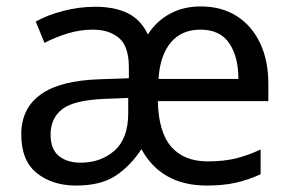

<svg xmlns="http://www.w3.org/2000/svg" viewBox="-20 -566 904 596"><path d="M603 -546Q668 -546 715 -516Q762 -486 787.5 -432Q813 -378 813 -306V-252H470Q472 -156 511.5 -110.5Q551 -65 625 -65Q675 -65 713 -74.5Q751 -84 789 -102V-25Q749 -7 710.5 1.5Q672 10 622 10Q481 10 419 -103Q385 -51 339 -20.5Q293 10 216 10Q143 10 94.5 -28.5Q46 -67 46 -149Q46 -229 106 -272.5Q166 -316 290 -320L380 -323V-357Q380 -422 349.5 -448Q319 -474 268 -474Q228 -474 189.5 -462Q151 -450 118 -433L91 -499Q126 -519 176 -532Q226 -545 275 -545Q337 -545 377.5 -524.5Q418 -504 439 -459Q465 -500 507 -523Q549 -546 603 -546ZM602 -474Q544 -474 510.5 -434.5Q477 -395 472 -321H720Q720 -390 691.5 -432Q663 -474 602 -474ZM303 -259Q209 -255 173 -227Q137 -199 137 -148Q137 -103 162.5 -82Q188 -61 230 -61Q293 -61 335.5 -98.5Q378 -136 378 -214V-262Z"/></svg>

Font: Noto Sans Tamil Supplement
Style: Regular
Weight: 400
Designer: Ek Type
Foundry: Ek Type
Version: Version 2.001; ttfautohint (v1.8.4.7-5d5b)